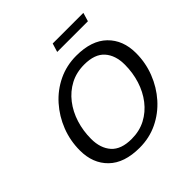

<svg xmlns="http://www.w3.org/2000/svg" viewBox="-224 -1071 1269 1269"><g transform="rotate(-45 410.0 -437.0)"><path d="M798 -450Q798 -359.5 765.8 -276.8Q733.5 -194 676 -129.2Q618.5 -64.5 541 -27.2Q463.5 10 372.5 10Q229.5 10 154.8 -63Q80 -136 80 -257Q80 -348 112.2 -430.5Q144.5 -513 202 -577.8Q259.5 -642.5 337.2 -679.8Q415 -717 505.5 -717Q648.5 -717 723.2 -644Q798 -571 798 -450ZM186.5 -258.5Q186.5 -171.5 232.2 -120Q278 -68.5 376 -68.5Q449.5 -68.5 507.8 -99.2Q566 -130 607.2 -183.2Q648.5 -236.5 670 -305Q691.5 -373.5 691.5 -448.5Q691.5 -535.5 645.8 -587Q600 -638.5 502 -638.5Q428.5 -638.5 370.2 -607.8Q312 -577 270.8 -523.8Q229.5 -470.5 208 -402Q186.5 -333.5 186.5 -258.5ZM434.5 -823.5 453 -884H739.5L721.5 -823.5Z"/></g></svg>

Font: Newsreader Caption
Style: Italic
Weight: 400
Italic angle: -17°
Designer: Hugues Gentile
Foundry: Production Type
Version: Version 1.001